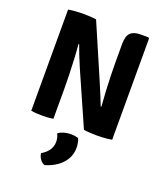

<svg xmlns="http://www.w3.org/2000/svg" viewBox="-173 -805 1042 1214"><g transform="rotate(20 348.0 -198.0)"><path d="M76 -680.5Q95 -684.5 125 -686.5Q155 -688.5 170.5 -688.5Q186 -688.5 211.8 -687.5Q237.5 -686.5 263.5 -683L223 -501.5L212.5 -497.5Q216.5 -455 219.2 -401.2Q222 -347.5 223.5 -294Q225 -240.5 225 -199V0Q205.5 3.5 186.5 4.5Q167.5 5.5 152.5 5.5Q138 5.5 116.5 4.5Q95 3.5 76 0ZM272.5 -358Q256 -396.5 241.2 -433.5Q226.5 -470.5 216.5 -499.5L142.5 -585L263.5 -683L417.5 -326Q436.5 -282 452.8 -242Q469 -202 480 -174L561 -86.5L430.5 0ZM619.5 -683V-2.5Q607 0 588.2 2Q569.5 4 551.8 4.8Q534 5.5 523.5 5.5Q508 5.5 482.5 4.5Q457 3.5 430.5 0L472.5 -172.5L484 -176Q480 -222.5 477 -278Q474 -333.5 472.8 -385Q471.5 -436.5 471.5 -471V-593Q471.5 -646.5 493.2 -668Q515 -689.5 561 -689.5H612.5ZM413.5 61.5Q419 72.5 422.2 89.8Q425.5 107 425.5 123Q425.5 183.5 384.5 228.5Q343.5 273.5 272.5 294.5Q254 288 241.5 270.8Q229 253.5 225.5 231Q291.5 193 291.5 131Q291.5 118 288.5 104.2Q285.5 90.5 278.5 78Q313.5 53.5 364 53.5Q377 53.5 389.8 55.5Q402.5 57.5 413.5 61.5Z"/></g></svg>

Font: Signika Light
Style: Bold
Weight: 700
Version: Version 2.003;gftools[0.9.32]